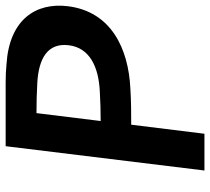

<svg xmlns="http://www.w3.org/2000/svg" viewBox="-52 -691 743 679"><g transform="rotate(-90 319.5 -351.5)"><path d="M637 -483C651 -596 590 -690 432 -700C411 -702 391 -703 369 -703H142L56 0H186L218 -259C256 -259 301 -259 347 -262C486 -269 618 -329 637 -483ZM499 -480C490 -405 421 -374 335 -370C302 -368 265 -367 231 -367L259 -594C296 -594 333 -593 367 -591C453 -586 508 -554 499 -480Z"/></g></svg>

Font: Bluebird
Style: ExtObl
Weight: 400
Designer: Jasper
Foundry: Cannot Into Space Fonts
Version: Version 0.98